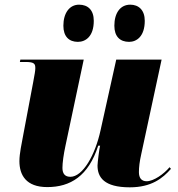

<svg xmlns="http://www.w3.org/2000/svg" viewBox="-20 -791 763 821"><path d="M532 -612C564 -612 599 -635 599 -702C599 -748 573 -771 537 -771C494 -771 469 -735 469 -681C469 -635 493 -612 532 -612ZM313 -612C346 -612 381 -635 381 -702C381 -748 356 -771 318 -771C277 -771 251 -735 251 -681C251 -635 275 -612 313 -612ZM535 10C628 10 676 -29 711 -69L705 -76C681 -47 637 -16 607 -16C585 -16 574 -30 574 -55C574 -76 577 -101 584 -132L671 -536H477L410 -234C387 -128 334 -35 281 -35C259 -35 247 -47 247 -73C247 -95 252 -131 260 -168L338 -536H67L65 -526H90C128 -526 131 -517 131 -499C131 -488 128 -473 122 -440L79 -212C73 -178 63 -135 63 -102C63 -43 91 9 182 9C281 9 358 -38 400 -168H408C405 -158 397 -95 397 -83C397 -33 425 10 535 10Z"/></svg>

Font: Noto Serif Display Black
Style: Italic
Weight: 900
Italic angle: -12°
Designer: Monotype Design Team
Foundry: Monotype Imaging Inc.
Version: Version 2.009